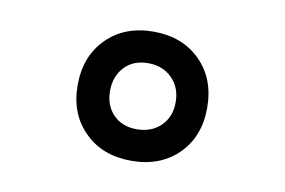

<svg xmlns="http://www.w3.org/2000/svg" viewBox="-45 -762 650 438"><g transform="rotate(10 280.0 -542.5)"><path d="M172 -434Q130 -475 130 -542Q130 -609 171.5 -650.5Q213 -692 280 -692Q347 -692 388.5 -650.5Q430 -609 430 -542Q430 -475 388.5 -434Q347 -393 280 -393Q213 -393 172 -434ZM226 -598Q205 -576 205 -542Q205 -508 225.5 -487Q246 -466 280 -466Q314 -466 335.5 -487Q357 -508 357 -542Q357 -576 335.5 -597.5Q314 -619 280 -619Q246 -619 226 -598Z"/></g></svg>

Font: Titillium Web[RUS by Daymarius]
Style: Bold
Weight: 700
Designer: Cyrillization by Daymarius
Foundry: Cyrillization by Daymarius
Version: Version 1.002 September 11, 2018